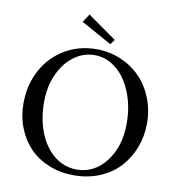

<svg xmlns="http://www.w3.org/2000/svg" viewBox="-93 -937 949 1033"><g transform="rotate(10 382.0 -420.5)"><path d="M450.2 -715.8 283.2 -808.1 312.5 -853.5 470.2 -742.2ZM378.9 13.2Q304.7 13.2 242.2 -12.2Q179.7 -37.6 136.7 -82Q93.8 -126.5 69.6 -188.5Q45.4 -250.5 45.4 -322.3Q45.4 -422.4 89.1 -503.4Q132.8 -584.5 210.2 -630.4Q287.6 -676.3 382.8 -676.3Q453.6 -676.3 515.9 -649.9Q578.1 -623.5 622.8 -577.6Q667.5 -531.7 693.1 -467.5Q718.8 -403.3 718.8 -330.1Q718.8 -259.3 694.6 -196.5Q670.4 -133.8 627.2 -87.2Q584 -40.5 519.8 -13.7Q455.6 13.2 378.9 13.2ZM389.2 -20Q484.4 -20 547.9 -102.1Q611.3 -184.1 611.3 -310.1Q611.3 -403.3 580.6 -480Q549.8 -556.6 496.3 -599.9Q442.9 -643.1 378.9 -643.1Q318.4 -643.1 267.1 -606.2Q215.8 -569.3 184.6 -501.2Q153.3 -433.1 153.3 -348.1Q153.3 -254.4 183.3 -179.4Q213.4 -104.5 267.3 -62.3Q321.3 -20 389.2 -20Z"/></g></svg>

Font: Elstob 10pt
Style: Regular
Weight: 400
Designer: Peter S. Baker
Version: Version 1.015